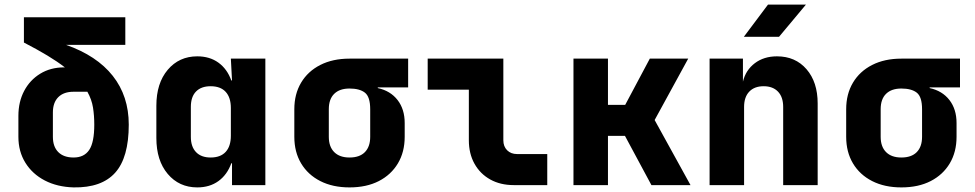

<svg xmlns="http://www.w3.org/2000/svg" viewBox="-20 -805 4240 835"><path d="M300 10Q229 8 175 -20Q121 -48 90.5 -97Q60 -146 60 -210V-301Q60 -362 85 -409.5Q110 -457 155 -484.5Q200 -512 259 -512H262Q230 -537 186 -563.5Q142 -590 84 -620V-730H525V-610H267Q401 -563 470.5 -475Q540 -387 540 -263Q540 -120 481 -54Q422 12 300 10ZM300 -120Q346 -120 368 -153Q390 -186 390 -263Q390 -302 384.5 -337Q379 -372 360 -406H300Q257 -406 233.5 -382.5Q210 -359 210 -316V-210Q210 -167 233.5 -143.5Q257 -120 300 -120Z M838 10Q759 10 709.5 -48.5Q660 -107 660 -205V-345Q660 -443 709.5 -501.5Q759 -560 838 -560Q892 -560 930 -532.5Q968 -505 986 -455H989L984 -550H1134V0H989V-95H986Q968 -45 930 -17.5Q892 10 838 10ZM896 -120Q939 -120 961.5 -144.5Q984 -169 984 -215V-335Q984 -381 961.5 -405.5Q939 -430 896 -430Q855 -430 832.5 -407Q810 -384 810 -340V-210Q810 -167 832.5 -143.5Q855 -120 896 -120Z M1500 10Q1427 10 1373 -17.5Q1319 -45 1289.5 -94.5Q1260 -144 1260 -210V-330Q1260 -396 1289.5 -445.5Q1319 -495 1373 -522.5Q1427 -550 1500 -550H1755V-425H1623V-422Q1678 -410 1709 -370Q1740 -330 1740 -270V-210Q1740 -144 1710.5 -94.5Q1681 -45 1627.5 -17.5Q1574 10 1500 10ZM1500 -120Q1544 -120 1567 -143.5Q1590 -167 1590 -210V-330Q1590 -384 1567 -402Q1544 -420 1500 -420Q1457 -420 1433.5 -397Q1410 -374 1410 -330V-210Q1410 -167 1433.5 -143.5Q1457 -120 1500 -120Z M2214 0Q2156 0 2112 -24.5Q2068 -49 2043.5 -93Q2019 -137 2019 -195V-415H1840V-550H2169V-195Q2169 -168 2185.5 -151.5Q2202 -135 2229 -135H2360V0Z M2474 0V-550H2624V-349H2699L2806 -550H2973L2827 -283L2983 0H2813L2698 -214H2624V0Z M3066 0V-550H3211V-450Q3223 -500 3262.5 -530Q3302 -560 3359 -560Q3439 -560 3487.5 -504Q3536 -448 3536 -355V0H3386V-340Q3386 -383 3363.5 -406.5Q3341 -430 3301 -430Q3261 -430 3238.5 -406.5Q3216 -383 3216 -340V0ZM3215 -645 3320 -785H3485L3368 -645Z M3900 10Q3827 10 3773 -17.5Q3719 -45 3689.5 -94.5Q3660 -144 3660 -210V-330Q3660 -396 3689.5 -445.5Q3719 -495 3773 -522.5Q3827 -550 3900 -550H4155V-425H4023V-422Q4078 -410 4109 -370Q4140 -330 4140 -270V-210Q4140 -144 4110.5 -94.5Q4081 -45 4027.5 -17.5Q3974 10 3900 10ZM3900 -120Q3944 -120 3967 -143.5Q3990 -167 3990 -210V-330Q3990 -384 3967 -402Q3944 -420 3900 -420Q3857 -420 3833.5 -397Q3810 -374 3810 -330V-210Q3810 -167 3833.5 -143.5Q3857 -120 3900 -120Z"/></svg>

Font: JetBrains Mono NL ExtraBold
Style: Regular
Weight: 800
Designer: Philipp Nurullin, Konstantin Bulenkov
Foundry: JetBrains
Version: Version 2.304; ttfautohint (v1.8.4.7-5d5b)